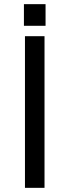

<svg xmlns="http://www.w3.org/2000/svg" viewBox="-20 -903 318 923"><path d="M194 -729V0H100V-729ZM199 -883V-779H95V-883Z"/></svg>

Font: ColatingCofangSans
Style: Regular
Weight: 400
Foundry: GNU
Version: Version 412.227;June 27, 2022;FontCreator 11.0.0.2412 32-bit